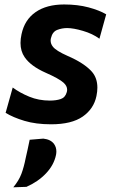

<svg xmlns="http://www.w3.org/2000/svg" viewBox="-20 -530 502 838"><path d="M203 12.5Q136.5 12.5 86.8 -2.5Q37 -17.5 4.5 -37.5L35.5 -148Q66.5 -125 107.8 -108Q149 -91 197.5 -91Q225.5 -91 245.2 -97.8Q265 -104.5 271.5 -128Q273 -133.5 273 -138.5Q273 -155 257.5 -169Q237.5 -187 179.5 -212.5Q114 -241.5 87.5 -280.5Q69.5 -306.5 69.5 -342.5Q69.5 -360.5 74 -381Q87.5 -444 135.5 -477.2Q183.5 -510.5 260 -510.5Q319 -510.5 366.5 -497.8Q414 -485 443.5 -467.5L414 -361Q384 -383 342.2 -395.2Q300.5 -407.5 273 -407.5Q250.5 -407.5 229.8 -399.5Q209 -391.5 202.5 -364Q201 -358.5 201 -353Q201 -338.5 211 -326Q224.5 -308.5 275 -286Q348 -254.5 381.5 -216.5Q405 -189 405 -147.5Q405 -130.5 401 -111Q389.5 -55 341 -21.2Q292.5 12.5 203 12.5ZM38 287.5Q62.5 258 73.5 228.5Q84.5 199 92 160.5L101 120.5Q105 100 109.5 80L169 75Q201.5 78.5 216 98.5Q226 112.5 226 131Q226 138 224.5 146Q215.5 190 181 226.5Q146.5 263 95.5 285.5Z"/></svg>

Font: Heraclito SemiBold
Style: Italic
Weight: 600
Italic angle: -12°
Designer: Kostas Bartsokas (font) & Cristiano Sobral (main changes)
Foundry: Kostas Bartsokas (font) & Cristiano Sobral (main changes)
Version: Version 1.00;July 8, 2020;FontCreator 13.0.0.2655 64-bit